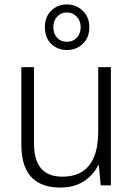

<svg xmlns="http://www.w3.org/2000/svg" viewBox="-20 -834 602 864"><path d="M479 -532V0H433L425 -91H422Q408 -62 384 -39Q360 -16 327.5 -3Q295 10 252 10Q194 10 154.5 -11.5Q115 -33 95.5 -76Q76 -119 76 -184V-532H133V-189Q133 -113 165 -76Q197 -39 260 -39Q315 -39 350.5 -62Q386 -85 404 -130Q422 -175 422 -242V-532ZM281 -609Q239 -609 210.5 -636.5Q182 -664 182 -712Q182 -758 210.5 -786Q239 -814 281 -814Q323 -814 352.5 -785.5Q382 -757 382 -712Q382 -665 353 -637Q324 -609 281 -609ZM281 -646Q309 -646 326 -664.5Q343 -683 343 -712Q343 -741 325 -759.5Q307 -778 281 -778Q255 -778 237.5 -759.5Q220 -741 220 -712Q220 -683 236.5 -664.5Q253 -646 281 -646Z"/></svg>

Font: Noto Sans Display Light
Style: Regular
Weight: 300
Designer: Monotype Design Team
Foundry: Monotype Imaging Inc.
Version: Version 2.003